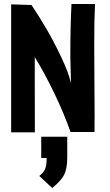

<svg xmlns="http://www.w3.org/2000/svg" viewBox="-20 -669 558 973"><path d="M189 23.9H320.8V128.9Q320.8 184.6 305.7 215.6Q290.5 246.6 244.6 283.7L179.2 222.7Q200.2 206.1 208.3 188.2Q216.3 170.4 216.3 131.8H189ZM337.4 0Q305.2 -92.3 256.1 -194.6Q207 -296.9 156.2 -379.9V-278.3Q156.2 -196.3 156.5 -111.8Q156.7 -27.3 156.7 1.5H36.6V-647L139.6 -643.6Q176.3 -589.4 214.1 -524.9Q252 -460.4 290.3 -379.6Q328.6 -298.8 339.8 -246.1L336.4 -379.9Q336.4 -535.6 342.3 -648.9L461.4 -648.4Q457.5 -573.7 457.5 -437Q457.5 -380.9 458.5 -260.7Q459.5 -140.6 459.5 -83Q459.5 -68.4 459.2 -40.5Q459 -12.7 459 0Z"/></svg>

Font: Fantasque Sans Mono
Style: Bold
Weight: 700
Monospace: yes
Designer: Jany Belluz
Version: Version 1.8.0 ; ttfautohint (v1.8.2)